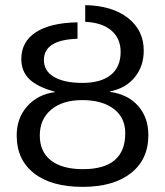

<svg xmlns="http://www.w3.org/2000/svg" viewBox="-20 -718 644 748"><path d="M312 -633V-698Q417 -696 478.5 -648Q540 -600 540 -521Q540 -460 505 -417Q470 -374 409 -362V-360Q479 -350 518.5 -305Q558 -260 558 -191Q558 -97 490 -43.5Q422 10 302 10Q180 10 112.5 -43Q45 -96 45 -190Q45 -258 86 -304Q127 -350 193 -359V-361Q126 -379 94.5 -409.5Q63 -440 63 -488Q63 -555 119 -592Q175 -629 282 -631V-567Q151 -563 151 -484Q151 -441 191 -418Q231 -395 301 -395Q373 -395 411.5 -426Q450 -457 450 -516Q450 -568 414 -599Q378 -630 312 -633ZM468 -199Q468 -260 423 -294Q378 -328 300 -328Q224 -328 179.5 -291Q135 -254 135 -190Q135 -127 178.5 -93Q222 -59 303 -59Q468 -59 468 -199Z"/></svg>

Font: Libra Sans
Style: Regular
Weight: 400
Foundry: Context Ltd
Version: Version 1.002